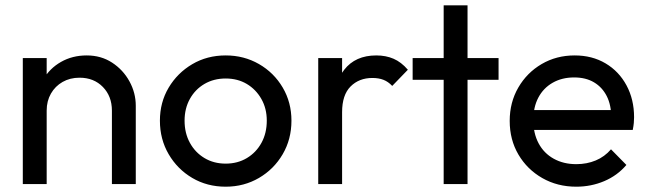

<svg xmlns="http://www.w3.org/2000/svg" viewBox="-20 -694 2443 724"><path d="M402 0V-277Q402 -331 368 -366Q334 -401 280 -401Q244 -401 216 -385Q188 -369 172 -341Q156 -313 156 -277L119 -298Q119 -352 143 -394Q167 -436 210 -460.5Q253 -485 307 -485Q361 -485 402.5 -458Q444 -431 468 -387.5Q492 -344 492 -295V0ZM66 0V-475H156V0Z M831 10Q761 10 705 -23Q649 -56 616 -112.5Q583 -169 583 -239Q583 -308 616 -363.5Q649 -419 705 -452Q761 -485 831 -485Q900 -485 956.5 -452.5Q1013 -420 1046 -364Q1079 -308 1079 -239Q1079 -169 1046 -112.5Q1013 -56 956.5 -23Q900 10 831 10ZM831 -77Q876 -77 911 -98Q946 -119 966 -155.5Q986 -192 986 -239Q986 -285 965.5 -321Q945 -357 910.5 -377.5Q876 -398 831 -398Q786 -398 751 -377.5Q716 -357 696 -321Q676 -285 676 -239Q676 -192 696 -155.5Q716 -119 751 -98Q786 -77 831 -77Z M1180 0V-475H1270V0ZM1270 -271 1236 -286Q1236 -377 1278 -431Q1320 -485 1399 -485Q1435 -485 1464 -472.5Q1493 -460 1518 -431L1459 -370Q1444 -386 1426 -393Q1408 -400 1384 -400Q1334 -400 1302 -368Q1270 -336 1270 -271Z M1653 0V-674H1743V0ZM1536 -393V-475H1860V-393Z M2153 10Q2082 10 2025 -22.5Q1968 -55 1935 -111Q1902 -167 1902 -238Q1902 -308 1934.5 -364Q1967 -420 2022.5 -452.5Q2078 -485 2147 -485Q2213 -485 2263.5 -455Q2314 -425 2342.5 -372Q2371 -319 2371 -252Q2371 -242 2370 -230.5Q2369 -219 2366 -204H1965V-279H2318L2285 -250Q2285 -298 2268 -331.5Q2251 -365 2220 -383.5Q2189 -402 2145 -402Q2099 -402 2064 -382Q2029 -362 2010 -326Q1991 -290 1991 -241Q1991 -191 2011 -153.5Q2031 -116 2068 -95.5Q2105 -75 2153 -75Q2193 -75 2226.5 -89Q2260 -103 2284 -131L2342 -72Q2308 -32 2258.5 -11Q2209 10 2153 10Z"/></svg>

Font: Outfit Thin
Style: Regular
Weight: 400
Version: Version 1.100;gftools[0.9.27]